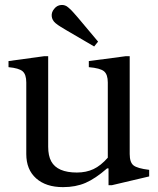

<svg xmlns="http://www.w3.org/2000/svg" viewBox="-20 -759 648 789"><path d="M239 10Q169 10 128.5 -26Q88 -62 88 -126V-420Q88 -453 73 -466Q58 -479 15 -483V-508L161 -528H178V-156Q178 -119 190.5 -96Q203 -73 229.5 -61.5Q256 -50 296 -50Q334 -50 364 -64Q394 -78 423 -111V-420Q423 -453 407.5 -466Q392 -479 345 -483V-508L496 -528H513V-126Q513 -92 528.5 -79.5Q544 -67 593 -61V-34L440 2H426V-67H420Q372 -25 331.5 -7.5Q291 10 239 10ZM367 -568 254 -634Q241 -642 230 -648.5Q219 -655 208 -664Q194 -676 192.5 -692.5Q191 -709 203 -723Q214 -737 231 -738.5Q248 -740 261 -728Q272 -719 280.5 -709Q289 -699 299 -688L383 -588Z"/></svg>

Font: Hedvig Letters Serif 24pt 24pt
Style: Regular
Weight: 400
Version: Version 1.000